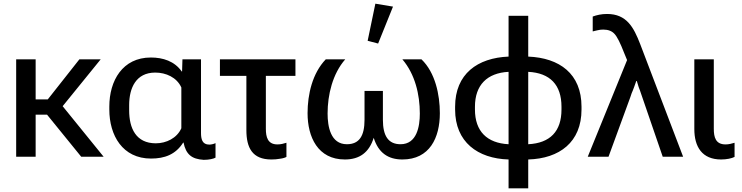

<svg xmlns="http://www.w3.org/2000/svg" viewBox="-20 -853 4040 1045"><path d="M68 0H174V-229H236L422 0H544L321 -275L528 -530H412L240 -312H174V-530H68Z M802 10C876 10 936 -12 977 -77H979C992 -13 1023 13 1089 17C1118 17 1143 11 1153 5V-74C1143 -69 1129 -66 1119 -66C1080 -66 1074 -97 1074 -130V-530H973L971 -464H969C930 -520 867 -540 801 -540C647 -540 575 -414 575 -273V-257C575 -116 647 10 802 10ZM828 -73C720 -73 683 -155 683 -252V-281C683 -374 720 -458 825 -458C883 -458 942 -432 967 -377V-155C943 -101 885 -73 828 -73Z M1177 -440H1321V-145C1321 -49 1353 15 1457 15C1473 15 1488 14 1504 11C1520 9 1532 5 1539 1V-76C1523 -71 1508 -67 1490 -67C1437 -67 1427 -107 1427 -152V-440H1588V-530H1177Z M1857 15C1937 15 1989 -23 2014 -103C2039 -22 2092 15 2170 15C2319 15 2374 -104 2374 -237C2374 -337 2349 -458 2274 -530H2170C2239 -449 2265 -339 2265 -235C2265 -165 2249 -68 2160 -68C2093 -68 2064 -114 2064 -201V-358H1964V-201C1964 -114 1936 -68 1868 -68C1779 -68 1763 -165 1763 -235C1763 -337 1790 -451 1859 -530H1753C1680 -454 1654 -339 1654 -237C1654 -107 1710 15 1857 15ZM2038 -616 2119 -817 2023 -833 1981 -631Z M2748 172H2855V15C3025 10 3145 -79 3145 -257V-272C3145 -452 3025 -538 2855 -545V-767H2748V-545C2579 -538 2457 -451 2457 -272V-257C2457 -80 2580 10 2748 15ZM2748 -68C2631 -74 2565 -138 2565 -257V-272C2565 -390 2631 -456 2748 -462ZM2855 -68V-462C2974 -456 3036 -391 3036 -272V-257C3036 -138 2974 -74 2855 -68Z M3179 0H3292L3411 -325C3416 -341 3420 -352 3424 -360C3428 -368 3433 -385 3443 -412H3446C3454 -384 3460 -367 3463 -361C3465 -355 3469 -343 3475 -326L3587 0H3698L3464 -614C3429 -704 3391 -777 3284 -777C3253 -777 3228 -771 3206 -763V-682C3212 -683 3220 -686 3231 -688C3242 -691 3253 -692 3264 -692C3290 -692 3311 -684 3325 -668C3339 -653 3356 -619 3377 -565L3393 -526Z M3905 15C3935 15 3963 9 3978 1V-76C3962 -71 3946 -67 3929 -67C3875 -67 3865 -106 3865 -152V-530H3759V-151C3759 -54 3801 15 3905 15Z"/></svg>

Font: Cheyenne Sans Medium
Style: Regular
Weight: 500
Designer: The Public Sans project authors (U.S. Web Design System), Libre Franklin designed by Pablo Impallari and Rodrigo Fuenzal
Foundry: The Cheyenne Sans Project Authors
Version: Version 2.007